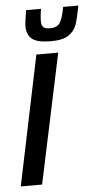

<svg xmlns="http://www.w3.org/2000/svg" viewBox="-60 -720 389 753"><g transform="rotate(-5 134.5 -343.5)"><path d="M-9 0 97 -510H183L75 0ZM64 -624Q64 -639 72 -687H131Q126 -662 126 -637Q126 -622 133.5 -615Q141 -608 160 -608Q188 -608 199 -626Q210 -644 218 -687H278Q268 -635 259.5 -611.5Q251 -588 228 -572.5Q205 -557 159 -557Q106 -557 85 -573.5Q64 -590 64 -624Z"/></g></svg>

Font: Saira Ultra Condensed SemiBold
Style: Italic
Weight: 600
Width: 1
Italic angle: -12°
Designer: Hector Gatti with collaboration of the Omnibus-Type team
Foundry: Omnibus-Type
Version: Version 1.001; ttfautohint (v1.8)